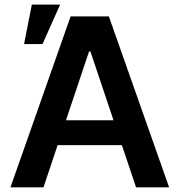

<svg xmlns="http://www.w3.org/2000/svg" viewBox="-20 -797 764 817"><path d="M699.6 0H558.9L498.6 -179.3H225.1L165.1 0H24.5L280.5 -727.3H443.2ZM463.1 -285.2 364.7 -578.1H359L260.7 -285.2ZM160.9 -609.4H82.4L115.4 -777.3H235.8Z"/></svg>

Font: Linik Sans SemiBold
Style: Regular
Weight: 600
Designer: Fonts by Rasmus Andersson / Changes by Cristiano Sobral with parts from Marc Monis
Foundry: rsms
Version: Version 3.020; ttfautohint (v1.6)